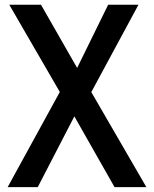

<svg xmlns="http://www.w3.org/2000/svg" viewBox="-20 -787 647 807"><path d="M231.4 -400.4 19 -767.1H152.3L304.2 -501.5L434.6 -767.1H562L363.8 -399.9L595.2 -0.5H461.4L292.5 -297.9L138.7 -0.5H12.2Z"/></svg>

Font: Tauri
Style: Regular
Weight: 400
Designer: Yvonne Schüttler
Foundry: Yvonne Schüttler
Version: Version 1.003; ttfautohint (v0.93.8-669f) -l 13 -r 13 -G 200